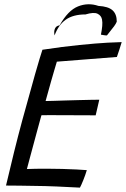

<svg xmlns="http://www.w3.org/2000/svg" viewBox="-20 -853 576 878"><path d="M345.5 5Q291 2 239.2 -0.2Q187.5 -2.5 131 -3Q102 -3.5 69.5 -4Q37 -4.5 7.5 -4.5Q25.5 -81.5 44.2 -157.2Q63 -233 81.5 -301.5Q116.5 -430 140.2 -513Q164 -596 174 -625.5Q265.5 -639.5 342.8 -647.2Q420 -655 471.5 -657.8Q523 -660.5 536.5 -660.5Q531 -642 526 -626.5Q521 -611 514.5 -592.5L240 -571Q236 -558 228.8 -533.5Q221.5 -509 213.5 -480.8Q205.5 -452.5 198.8 -428Q192 -403.5 188.5 -391Q199.5 -391 223.5 -391.8Q247.5 -392.5 277.8 -393.5Q308 -394.5 339 -395.2Q370 -396 395.2 -396.5Q420.5 -397 434 -397L417.5 -325.5Q410 -325.5 386.2 -325.8Q362.5 -326 330.5 -326Q298.5 -326 265.5 -326.2Q232.5 -326.5 206.5 -326.5Q180.5 -326.5 169.5 -326Q167.5 -319 161.5 -297.2Q155.5 -275.5 147.5 -245.8Q139.5 -216 131 -184.5Q122.5 -153 115 -125.2Q107.5 -97.5 103 -80Q115.5 -81 143.2 -81.2Q171 -81.5 194.5 -81.5Q229.5 -81.5 265 -80.5Q300.5 -79.5 330.2 -78Q360 -76.5 377 -75Q374 -65 369.8 -52.8Q365.5 -40.5 360.8 -29Q356 -17.5 352 -8.2Q348 1 345.5 5ZM229.5 -691Q225.5 -709.5 231.5 -722.5Q237.5 -735.5 252.5 -737Q291 -805.5 337 -823.8Q383 -842 430 -826Q475 -823.5 494.5 -806Q514 -788.5 514 -754Q510 -744 502 -733.2Q494 -722.5 485 -711.5Q476 -700.5 469 -691Q461 -691 455 -692.2Q449 -693.5 441.5 -694.5Q446 -717 447.5 -734Q449 -751 446.5 -764Q443 -782 426 -790.2Q409 -798.5 371 -787Q314.5 -787 281 -763.2Q247.5 -739.5 229.5 -691Z"/></svg>

Font: Grandstander Thin Light
Style: Italic
Weight: 300
Italic angle: -15°
Version: Version 1.200